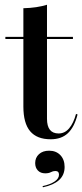

<svg xmlns="http://www.w3.org/2000/svg" viewBox="-20 -569 343 800"><path d="M191.1 11.3Q133.9 11.3 105.6 -22.2Q77.4 -55.6 77.4 -125V-207.3H175.8V-74.2Q175.8 -43.5 187.9 -28.2Q200 -12.9 224.2 -12.9Q250 -12.9 268.1 -34.3Q286.3 -55.6 296.8 -94.4L303.2 -91.9Q289.5 -38.7 262.5 -13.7Q235.5 11.3 191.1 11.3ZM77.4 -207.3V-534.7Q106.5 -535.5 130.6 -539.1Q154.8 -542.7 175.8 -549.2V-207.3ZM2.4 -406.5V-415.3H283.9V-406.5ZM158.9 211.3 157.3 206.5Q188.7 200 207.3 187.5Q225.8 175 225.8 158.9Q225.8 143.5 210.5 143.5Q200.8 143.5 191.9 148.4Q183.1 153.2 168.5 153.2Q149.2 153.2 137.9 141.5Q126.6 129.8 126.6 110.5Q126.6 87.9 142.3 73.4Q158.1 58.9 184.7 58.9Q213.7 58.9 231.5 77.4Q249.2 96 249.2 126.6Q249.2 160.5 225.8 181.5Q202.4 202.4 158.9 211.3Z"/></svg>

Font: Playfair 144pt SemiCondensed SemiBold
Style: Regular
Weight: 600
Width: 4
Designer: Claus Eggers Sørensen
Foundry: Claus Eggers Sørensen
Version: Version 2.203